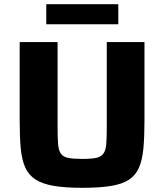

<svg xmlns="http://www.w3.org/2000/svg" viewBox="-20 -889 785 917"><path d="M373 8Q290 8 235.5 -1.5Q181 -11 148.5 -32.5Q116 -54 100 -90.5Q84 -127 79 -181.5Q74 -236 74 -312V-688H255V-280Q255 -230 257.5 -200.5Q260 -171 270.5 -155.5Q281 -140 305.5 -135Q330 -130 372 -130Q416 -130 439.5 -135Q463 -140 474 -155.5Q485 -171 487.5 -200.5Q490 -230 490 -280V-688H670V-312Q670 -236 665 -181.5Q660 -127 644.5 -90Q629 -53 597 -31.5Q565 -10 510.5 -1Q456 8 373 8ZM201 -773V-869H545V-773Z"/></svg>

Font: Saira SemiExpanded
Style: Bold
Weight: 700
Width: 6
Designer: Hector Gatti with collaboration of the Omnibus-Type team
Foundry: Omnibus-Type
Version: Version 1.101